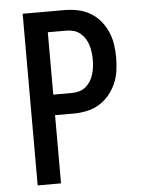

<svg xmlns="http://www.w3.org/2000/svg" viewBox="-53 -777 605 819"><g transform="rotate(-5 250.0 -367.5)"><path d="M75 0V-735H255Q284 -735 312 -729Q340 -723 364 -709Q388 -695 406.5 -673Q425 -651 436.5 -624.5Q448 -598 452 -570Q456 -542 456 -514Q456 -485 452 -457Q448 -429 436.5 -403Q425 -377 406.5 -355Q388 -333 364 -318.5Q340 -304 312 -298Q284 -292 255 -292H175V0ZM175 -380H255Q271 -380 286.5 -384.5Q302 -389 314 -399Q326 -409 334.5 -422.5Q343 -436 347.5 -451.5Q352 -467 354 -482.5Q356 -498 356 -514Q356 -529 354 -545Q352 -561 347.5 -576Q343 -591 334.5 -604.5Q326 -618 314 -628Q302 -638 286.5 -642.5Q271 -647 255 -647H175Z"/></g></svg>

Font: Iosevka Term Curly Semibold
Style: Regular
Weight: 600
Designer: Belleve Invis
Foundry: Belleve Invis
Version: Version 32.3.0